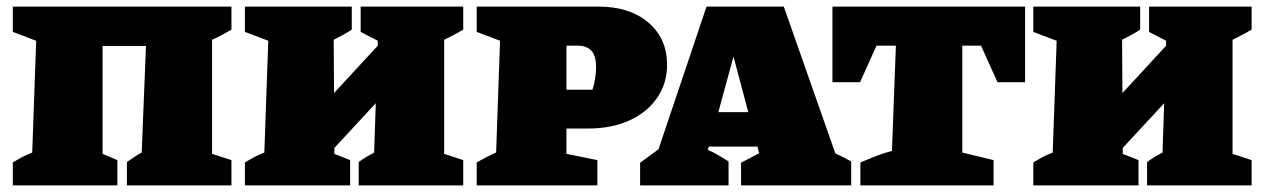

<svg xmlns="http://www.w3.org/2000/svg" viewBox="-20 -564 3849 584"><path d="M292 -424V-96L337 -77V0H19V-70Q32 -78 45 -85Q58 -92 78 -100L90 -440L19 -467V-544H684V-474Q672 -467 656.5 -458.5Q641 -450 625 -443V-96L684 -77V0H366V-71Q376 -78 384.5 -84Q393 -90 411 -100L424 -424Z M725 0V-70Q738 -78 751 -85Q764 -92 784 -100L796 -440L725 -467V-544H1050V-474Q1040 -467 1024.5 -458.5Q1009 -450 995 -443L996 -281L1129 -425V-440L1077 -467V-544H1389V-474Q1374 -465 1359.5 -457.5Q1345 -450 1331 -443V-96L1389 -77V0H1071V-71Q1083 -80 1093 -86Q1103 -92 1118 -100L1123 -250L997 -114V-96L1045 -77V0Z M1800 -544Q1895 -544 1952 -495.5Q2009 -447 2009 -367Q2009 -310 1978.5 -266Q1948 -222 1894 -197.5Q1840 -173 1767 -173H1703V-96L1797 -77V0H1430V-70Q1444 -78 1457.5 -85Q1471 -92 1489 -100L1501 -440L1430 -467V-544ZM1738 -425H1703V-291H1782Q1787 -305 1790 -324Q1793 -343 1793 -360Q1793 -395 1778.5 -410Q1764 -425 1738 -425Z M2521 -97Q2533 -92 2545.5 -85.5Q2558 -79 2569 -73V0H2234V-69L2289 -98L2284 -118H2136L2133 -108Q2150 -101 2165 -92Q2180 -83 2196 -73V0H1927V-69L1983 -110L2129 -544H2364ZM2165 -223H2256L2211 -392Z M3098 -544V-314H3014L2964 -425H2907V-100L3002 -77V0H2597V-70Q2617 -78 2641.5 -88Q2666 -98 2693 -105L2705 -425H2646L2596 -314H2512V-544Z M3123 0V-70Q3136 -78 3149 -85Q3162 -92 3182 -100L3194 -440L3123 -467V-544H3448V-474Q3438 -467 3422.5 -458.5Q3407 -450 3393 -443L3394 -281L3527 -425V-440L3475 -467V-544H3787V-474Q3772 -465 3757.5 -457.5Q3743 -450 3729 -443V-96L3787 -77V0H3469V-71Q3481 -80 3491 -86Q3501 -92 3516 -100L3521 -250L3395 -114V-96L3443 -77V0Z"/></svg>

Font: Piazzolla SC Black
Style: Regular
Weight: 900
Designer: Juan Pablo del Peral
Foundry: Huerta Tipografica
Version: Version 1.330